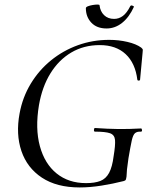

<svg xmlns="http://www.w3.org/2000/svg" viewBox="-20 -811 671 843"><path d="M330 12Q229 12 164 -31Q99 -74 74 -148Q49 -222 66 -313Q79 -384 115 -443.5Q151 -503 204 -546Q257 -589 322 -612.5Q387 -636 459 -636Q501 -636 539.5 -627Q578 -618 600 -602Q607 -596 607 -592Q607 -588 606 -579L595 -461Q594 -457 589 -457Q584 -457 583 -461Q574 -534 531.5 -573.5Q489 -613 418 -613Q348 -613 293 -580.5Q238 -548 201.5 -489Q165 -430 151 -349Q134 -247 155 -169.5Q176 -92 228.5 -49.5Q281 -7 358 -7Q396 -7 420.5 -16.5Q445 -26 459 -52Q473 -78 479 -126Q487 -174 485 -196.5Q483 -219 463 -226Q443 -233 397 -233Q392 -233 392.5 -241Q393 -249 397 -249Q453 -245 500 -244.5Q547 -244 599 -247Q603 -247 603.5 -240Q604 -233 599 -233Q582 -234 573 -226.5Q564 -219 558.5 -194Q553 -169 544 -116Q539 -83 537.5 -67Q536 -51 536 -43.5Q536 -36 534 -28Q533 -22 531 -20Q529 -18 523 -16Q476 -4 425.5 4Q375 12 330 12ZM448 -686Q405 -686 381 -711.5Q357 -737 357 -775Q357 -780 366 -783.5Q375 -787 387 -789Q399 -791 408 -791Q417 -791 417 -788Q420 -761 437 -744.5Q454 -728 481 -728Q502 -728 519.5 -741Q537 -754 552 -784Q555 -789 562 -786Q569 -783 568 -781Q547 -735 516 -710.5Q485 -686 448 -686Z"/></svg>

Font: Cormorant Medium
Style: Italic
Weight: 500
Italic angle: -10°
Designer: Christian Thalmann (Catharsis Fonts)
Foundry: Catharsis Fonts
Version: Version 4.000